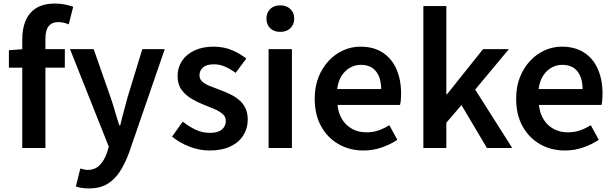

<svg xmlns="http://www.w3.org/2000/svg" viewBox="-20 -831 3445 1078"><path d="M105 0V-612Q105 -669 123.5 -714Q142 -759 182.5 -785Q223 -811 289 -811Q320 -811 346 -805.5Q372 -800 391 -793L366 -694Q337 -707 306 -707Q272 -707 253.5 -684.5Q235 -662 235 -614V0ZM30 -451V-549L112 -555H344V-451Z M479 227Q456 227 438.5 224Q421 221 406 216L431 115Q439 117 449.5 120Q460 123 471 123Q514 123 540 96Q566 69 580 28L591 -7L373 -555H506L601 -284Q614 -246 625.5 -206Q637 -166 650 -127H655Q664 -166 675 -205.5Q686 -245 696 -284L779 -555H905L705 25Q682 88 652.5 133Q623 178 581.5 202.5Q540 227 479 227Z M1156 14Q1099 14 1043 -8Q987 -30 946 -64L1006 -148Q1043 -119 1080 -102Q1117 -85 1159 -85Q1204 -85 1226 -104Q1248 -123 1248 -152Q1248 -175 1230.5 -190.5Q1213 -206 1185.5 -218Q1158 -230 1129 -241Q1093 -255 1058 -275Q1023 -295 1000 -326Q977 -357 977 -403Q977 -451 1001.5 -488.5Q1026 -526 1071.5 -547.5Q1117 -569 1179 -569Q1237 -569 1283.5 -549Q1330 -529 1363 -502L1303 -422Q1274 -443 1244 -456.5Q1214 -470 1182 -470Q1140 -470 1120 -452.5Q1100 -435 1100 -409Q1100 -387 1115.5 -373Q1131 -359 1157 -348.5Q1183 -338 1213 -327Q1242 -316 1270 -303Q1298 -290 1321 -271Q1344 -252 1357.5 -225Q1371 -198 1371 -159Q1371 -111 1346.5 -71.5Q1322 -32 1274 -9Q1226 14 1156 14Z M1488 0V-555H1619V0ZM1554 -652Q1518 -652 1497 -672.5Q1476 -693 1476 -727Q1476 -760 1497 -780.5Q1518 -801 1554 -801Q1588 -801 1610 -780.5Q1632 -760 1632 -727Q1632 -693 1610 -672.5Q1588 -652 1554 -652Z M2021 14Q1944 14 1882 -21Q1820 -56 1783.5 -121Q1747 -186 1747 -277Q1747 -345 1768.5 -398.5Q1790 -452 1826.5 -490.5Q1863 -529 1908.5 -549Q1954 -569 2003 -569Q2078 -569 2129 -535.5Q2180 -502 2206 -442.5Q2232 -383 2232 -305Q2232 -286 2230.5 -269.5Q2229 -253 2226 -242H1875Q1880 -193 1902 -159Q1924 -125 1958.5 -106.5Q1993 -88 2038 -88Q2073 -88 2104 -98.5Q2135 -109 2166 -128L2211 -46Q2172 -20 2123 -3Q2074 14 2021 14ZM1873 -331H2120Q2120 -394 2091 -430.5Q2062 -467 2005 -467Q1974 -467 1946 -451.5Q1918 -436 1898.5 -406Q1879 -376 1873 -331Z M2357 0V-797H2486V-302H2490L2692 -555H2837L2648 -328L2856 0H2714L2571 -241L2486 -142V0Z M3152 14Q3075 14 3013 -21Q2951 -56 2914.5 -121Q2878 -186 2878 -277Q2878 -345 2899.5 -398.5Q2921 -452 2957.5 -490.5Q2994 -529 3039.5 -549Q3085 -569 3134 -569Q3209 -569 3260 -535.5Q3311 -502 3337 -442.5Q3363 -383 3363 -305Q3363 -286 3361.5 -269.5Q3360 -253 3357 -242H3006Q3011 -193 3033 -159Q3055 -125 3089.5 -106.5Q3124 -88 3169 -88Q3204 -88 3235 -98.5Q3266 -109 3297 -128L3342 -46Q3303 -20 3254 -3Q3205 14 3152 14ZM3004 -331H3251Q3251 -394 3222 -430.5Q3193 -467 3136 -467Q3105 -467 3077 -451.5Q3049 -436 3029.5 -406Q3010 -376 3004 -331Z"/></svg>

Font: Noto Sans KR Thin SemiBold
Style: Regular
Weight: 600
Version: Version 2.004-H2;hotconv 1.0.118;makeotfexe 2.5.65603